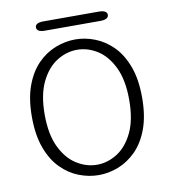

<svg xmlns="http://www.w3.org/2000/svg" viewBox="-83 -803 785 886"><g transform="rotate(-10 309.5 -360.5)"><path d="M309.5 10.5Q263 10.5 217 -7.2Q171 -25 133.5 -62.8Q96 -100.5 73.5 -161.2Q51 -222 51 -307.5Q51 -393 73.5 -453.5Q96 -514 133.5 -551.8Q171 -589.5 217 -607.2Q263 -625 309.5 -625Q356 -625 401.5 -607.2Q447 -589.5 484.8 -551.8Q522.5 -514 545 -453.5Q567.5 -393 567.5 -307.5Q567.5 -222 545 -161.2Q522.5 -100.5 484.8 -62.8Q447 -25 401.5 -7.2Q356 10.5 309.5 10.5ZM309.5 -38Q359.5 -38 404.8 -66.8Q450 -95.5 478.5 -155Q507 -214.5 507 -307.5Q507 -400 478.5 -459.5Q450 -519 404.8 -547.8Q359.5 -576.5 309.5 -576.5Q259.5 -576.5 214 -547.8Q168.5 -519 139.8 -459.5Q111 -400 111 -307.5Q111 -214.5 139.8 -155Q168.5 -95.5 214 -66.8Q259.5 -38 309.5 -38ZM141 -711Q141 -721 150.5 -726.8Q160 -732.5 180 -732.5H439.5Q459 -732.5 468.5 -726.8Q478 -721 478 -711Q478 -700.5 468.5 -694.8Q459 -689 439.5 -689H180Q160 -689 150.5 -694.8Q141 -700.5 141 -711Z"/></g></svg>

Font: Sono Monospace Light
Style: Regular
Weight: 300
Version: Version 2.112